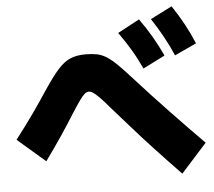

<svg xmlns="http://www.w3.org/2000/svg" viewBox="-58 -909 1116 1000"><g transform="rotate(-5 500.0 -408.5)"><path d="M855 28Q778 -52 718.5 -116Q659 -180 610 -236Q561 -292 513 -346Q481 -384 461 -404Q441 -424 429 -432Q417 -440 406 -440Q396 -440 385.5 -431.5Q375 -423 358 -399.5Q341 -376 313 -332Q282 -282 244.5 -226Q207 -170 155 -98L10 -223Q65 -294 107.5 -354.5Q150 -415 184 -467Q230 -536 262.5 -572Q295 -608 328 -621.5Q361 -635 406 -635Q440 -635 465.5 -630Q491 -625 515 -610Q539 -595 568 -567Q597 -539 638 -493Q733 -388 819 -298Q905 -208 990 -122ZM701 -535Q677 -588 649 -635Q621 -682 586 -731L700 -792Q735 -743 763 -695Q791 -647 816 -593ZM871 -589Q848 -642 821.5 -690Q795 -738 762 -788L875 -845Q909 -794 935.5 -745.5Q962 -697 985 -642Z"/></g></svg>

Font: M PLUS 2 Black
Style: Regular
Weight: 900
Designer: Coji Morishita
Foundry: UNDERFOREST DESIGN
Version: Version 1.001